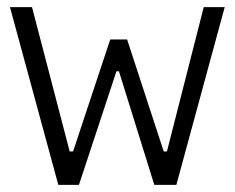

<svg xmlns="http://www.w3.org/2000/svg" viewBox="-20 -520 660 540"><path d="M70 -500 176 -94H185.5L290 -409H337.5L440.5 -94H449.5L553 -500H612L476 0H414L314.5 -319.5H307.5L202 0H144L8 -500Z"/></svg>

Font: Monaspace Neon Var
Style: Regular
Weight: 400
Designer: Riley Cran and the Lettermatic Team
Version: Version 1.000 (Monaspace Neon Var)